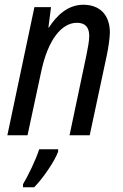

<svg xmlns="http://www.w3.org/2000/svg" viewBox="-20 -568 518 809"><path d="M11 2H96L152 -259C182 -407 243 -472 304 -472C339 -472 356 -453 356 -417C356 -394 350 -366 344 -335L273 2H358L430 -335C436 -364 442 -401 443 -430C443 -507 399 -548 331 -548C266 -548 219 -503 186 -452H184L195 -538H125ZM77 221H124C162 183 212 108 225 71V61H145C132 104 97 175 77 208Z"/></svg>

Font: Noto Sans Display SemiCondensed
Style: Italic
Weight: 400
Width: 4
Italic angle: -12°
Designer: Monotype Design Team
Foundry: Monotype Imaging Inc.
Version: Version 1.900